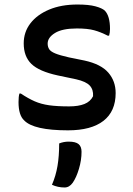

<svg xmlns="http://www.w3.org/2000/svg" viewBox="-20 -566 590 850"><path d="M286 -95Q327 -95 353.5 -105.5Q380 -116 392 -140Q394 -169 377.5 -187Q361 -205 317 -215L236 -232Q153 -250 119 -283Q85 -316 85 -374Q85 -424 114.5 -462.5Q144 -501 197.5 -523.5Q251 -546 323 -546Q373 -546 402.5 -538Q432 -530 444 -519Q467 -495 467 -438Q467 -421 463 -408H457Q426 -424 397 -432Q368 -440 320 -440Q256 -440 223.5 -420Q191 -400 191 -373Q191 -359 197.5 -348.5Q204 -338 224.5 -329.5Q245 -321 285 -312L354 -298Q427 -282 459.5 -244.5Q492 -207 492 -154Q492 -73 438 -31Q384 11 281 11Q129 11 87 -33Q62 -56 62 -114Q62 -139 66 -152H72Q105 -130 133.5 -117.5Q162 -105 197.5 -100Q233 -95 286 -95ZM242 69Q262 61 284 61Q315 61 328 72Q341 83 341 106Q341 143 329.5 181.5Q318 220 302 243Q287 264 266 264Q236 264 210 252Q227 213 234.5 169Q242 125 242 69Z"/></svg>

Font: Recursive Sn Csl St Med
Style: Regular
Weight: 500
Version: Version 1.079;hotconv 1.0.112;makeotfexe 2.5.65598; ttfautoh